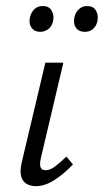

<svg xmlns="http://www.w3.org/2000/svg" viewBox="-20 -627 352 652"><path d="M101.9 5.2Q82.9 5.2 69.4 -3.3Q55.9 -11.7 51.6 -29.2Q47.4 -46.7 53.5 -74.1L134 -414.2H195.2L118.5 -89Q114.5 -70.5 117.5 -59.8Q120.5 -49 134.9 -49Q149.7 -49 166.5 -61.4Q183.3 -73.8 205.5 -95.3L227.7 -68.5Q194.2 -33.7 162.7 -14.3Q131.2 5.2 101.9 5.2ZM116.7 -518.9Q97.3 -518.9 87.4 -532.3Q77.5 -545.6 81.4 -566.3Q84.6 -583.5 95.9 -595Q107.1 -606.5 125.5 -606.5Q146.5 -606.5 155.3 -591.2Q164.1 -575.9 160.8 -557.5Q157 -538 144.4 -528.5Q131.8 -518.9 116.7 -518.9ZM268.2 -518.9Q247.6 -518.9 238 -532.5Q228.5 -546.2 232.3 -566.3Q235.5 -584.1 247.3 -595.3Q259.1 -606.5 275.8 -606.5Q296.4 -606.5 305.4 -591.8Q314.5 -577 311.2 -557.5Q308.5 -540.7 297.2 -529.8Q286 -518.9 268.2 -518.9Z"/></svg>

Font: Ysabeau
Style: Bold Italic
Weight: 700
Italic angle: -12°
Designer: Christian Thalmann (Catharsis Fonts)
Version: Version 2.002